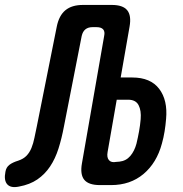

<svg xmlns="http://www.w3.org/2000/svg" viewBox="-122 -750 742 778"><path d="M209 -604 137 -237Q128 -189 115 -148Q102 -107 81 -75.5Q60 -44 29.5 -23Q-1 -2 -45 6Q-78 13 -92.5 -3Q-107 -19 -100 -54Q-97 -72 -84 -82Q-71 -92 -48 -99Q-27 -106 -14.5 -119Q-2 -132 5.5 -150.5Q13 -169 17.5 -191.5Q22 -214 27 -237L108 -642Q117 -687 143 -708.5Q169 -730 214 -730H331Q376 -730 393.5 -708.5Q411 -687 403 -642L367 -436H414Q488 -436 523 -390Q558 -344 551 -268Q549 -243 545 -218Q541 -193 534 -168Q513 -90 459.5 -45Q406 0 328 0H283Q237 0 219.5 -21.5Q202 -43 210 -88L300 -604Q304 -622 296 -631Q288 -640 269 -640H253Q235 -640 224 -631Q213 -622 209 -604ZM314 -134Q310 -112 319.5 -101Q329 -90 349 -94L362 -95Q389 -98 406 -118Q423 -138 431 -168Q437 -193 441.5 -218Q446 -243 448 -267Q451 -302 439.5 -324Q428 -346 397 -346H351Z"/></svg>

Font: Maple Mono SemiBold
Style: Italic
Weight: 600
Italic angle: -10°
Monospace: yes
Designer: subframe7536
Version: Version 7.000